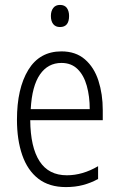

<svg xmlns="http://www.w3.org/2000/svg" viewBox="-20 -751 485 781"><path d="M230 -542Q288 -542 325.5 -509.5Q363 -477 380.5 -422.5Q398 -368 398 -303V-262H103Q104 -152 141 -95Q178 -38 252 -38Q316 -38 379 -75V-23Q350 -7 318 1.5Q286 10 248 10Q180 10 136 -24Q92 -58 70.5 -120Q49 -182 49 -264Q49 -391 95 -466.5Q141 -542 230 -542ZM230 -495Q175 -495 142.5 -448Q110 -401 105 -307H345Q345 -359 333 -402Q321 -445 295.5 -470Q270 -495 230 -495ZM224 -731Q243 -731 252 -718.5Q261 -706 261 -686Q261 -641 224 -641Q206 -641 196.5 -653Q187 -665 187 -686Q187 -706 196.5 -718.5Q206 -731 224 -731Z"/></svg>

Font: Noto Sans Lao Condensed Light
Style: Regular
Weight: 300
Width: 3
Designer: Monotype Design Team
Foundry: Monotype Imaging Inc.
Version: Version 2.003; ttfautohint (v1.8.4.7-5d5b)